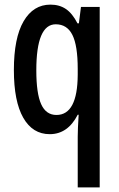

<svg xmlns="http://www.w3.org/2000/svg" viewBox="-20 -570 513 830"><path d="M316 21Q316 4 317 -19.5Q318 -43 320 -74H316Q273 10 195 10Q121 10 80.5 -61Q40 -132 40 -267Q40 -406 82 -478Q124 -550 198 -550Q237 -550 265 -531Q293 -512 315 -469H321L330 -540H411V240H316ZM224 -73Q315 -73 316 -247V-272Q316 -373 293 -419Q270 -465 221 -465Q137 -465 137 -266Q137 -166 158 -119.5Q179 -73 224 -73Z"/></svg>

Font: Noto Sans Kannada ExtraCondensed Medium
Style: Regular
Weight: 500
Width: 2
Designer: Jelle Bosma - Monotype Design Team
Foundry: Monotype Imaging Inc.
Version: Version 2.005; ttfautohint (v1.8.4.7-5d5b)